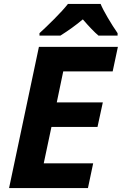

<svg xmlns="http://www.w3.org/2000/svg" viewBox="-20 -951 616 971"><path d="M424.8 0H25.9L176.8 -713.9H576.2L549.8 -589.8H299.8L267.1 -433.1H500L473.1 -309.1H240.2L201.2 -125H451.2ZM574.7 -771H478Q447.3 -796.9 398.9 -853Q347.7 -810.1 285.6 -771H179.7V-783.2Q210.4 -811 254.4 -855Q298.3 -898.9 323.7 -931.2H488.8Q499.5 -904.8 524.9 -861.6Q550.3 -818.4 574.7 -783.2Z"/></svg>

Font: Zoram GWebM
Style: Bold Italic
Weight: 700
Italic angle: -12°
Foundry: Ascender Corporation
Version: Version 1.000